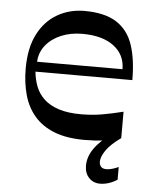

<svg xmlns="http://www.w3.org/2000/svg" viewBox="-50 -543 608 768"><g transform="rotate(5 253.5 -159.5)"><path d="M303 13Q231 13 181.5 -6.5Q132 -26 101.5 -61.5Q71 -97 57.5 -145.5Q44 -194 44 -251Q44 -334 72.5 -389.5Q101 -445 150 -473Q199 -501 258 -501Q340 -501 387 -471Q434 -441 453.5 -383.5Q473 -326 473 -242H84Q87 -210 98 -182Q109 -154 131.5 -133Q154 -112 190.5 -100Q227 -88 280 -88Q323 -88 362 -94.5Q401 -101 449 -113V-8Q411 4 378 8.5Q345 13 303 13ZM430 -282Q430 -340 384.5 -374.5Q339 -409 258 -409Q211 -409 173 -393Q135 -377 112 -348.5Q89 -320 87 -282ZM380 182Q353 182 335.5 163.5Q318 145 318 115Q318 80 340.5 47Q363 14 416 -26L449 -7Q407 23 389.5 49Q372 75 372 94Q372 107 379 114.5Q386 122 400 122Q411 122 423.5 118.5Q436 115 449 109V160Q432 171 414.5 176.5Q397 182 380 182Z"/></g></svg>

Font: Ojuju SemiBold
Style: Regular
Weight: 600
Designer: Chisaokwu Joboson, Mirko Velimirovic
Foundry: Udi Foundry
Version: Version 1.000